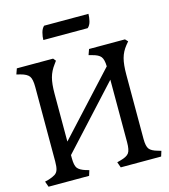

<svg xmlns="http://www.w3.org/2000/svg" viewBox="-131 -1021 993 1125"><g transform="rotate(-15 365.5 -459.0)"><path d="M23 0 11 -34 35 -40Q60 -48 74 -57Q88 -66 93.5 -83.5Q99 -101 99 -133V-585Q99 -632 86 -650Q73 -668 35 -678L11 -684L23 -718H243L256 -702L243 -684Q218 -651 208 -614Q198 -577 198 -517V-227L535 -593Q534 -635 520.5 -652Q507 -669 471 -678L449 -684L461 -718H679L694 -702L679 -684Q653 -652 643 -614.5Q633 -577 633 -517V-126Q633 -82 646 -65Q659 -48 696 -38L716 -32L706 0H461L449 -34L471 -40Q509 -50 522 -67.5Q535 -85 535 -133V-512L198 -145V-126Q198 -82 210.5 -65.5Q223 -49 258 -38L279 -32L269 0ZM216 -838Q216 -858 222 -881.5Q228 -905 242 -918H511Q511 -898 505.5 -874.5Q500 -851 485 -838Z"/></g></svg>

Font: Gabriela
Style: Regular
Weight: 400
Designer: Eduardo Rodriguez Tunni
Foundry: Eduardo Rodriguez Tunni
Version: Version 2.001;gftools[0.9.26]